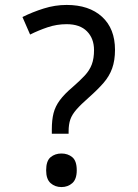

<svg xmlns="http://www.w3.org/2000/svg" viewBox="-20 -744 558 778"><path d="M190 -202V-220Q190 -258 197 -285.5Q204 -313 222.5 -338Q241 -363 273 -390Q304 -417 323.5 -438Q343 -459 352 -483Q361 -507 361 -541Q361 -588 332.5 -617Q304 -646 250 -646Q210 -646 173 -633.5Q136 -621 102 -604L71 -675Q111 -695 157 -709.5Q203 -724 250 -724Q341 -724 393.5 -676Q446 -628 446 -542Q446 -499 434.5 -467Q423 -435 399.5 -408Q376 -381 341 -350Q308 -321 290 -300.5Q272 -280 265 -260Q258 -240 258 -211V-202ZM229 14Q203 14 185 -2Q167 -18 167 -54Q167 -92 185 -107Q203 -122 229 -122Q255 -122 273 -107Q291 -92 291 -54Q291 -18 273 -2Q255 14 229 14Z"/></svg>

Font: ubangla15
Style: Book
Weight: 400
Designer: Jelle Bosma - Monotype Design Team
Foundry: Monotype Imaging Inc.
Version: Version 2.003